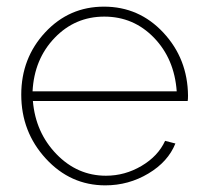

<svg xmlns="http://www.w3.org/2000/svg" viewBox="-20 -548 619 578"><path d="M297 10Q192 10 118 -70.5Q44 -151 44 -263Q44 -373 116 -450.5Q188 -528 293 -528Q399 -528 472 -449.5Q545 -371 546 -260Q546 -249 545 -244H79Q87 -149 150 -84Q213 -19 299 -19Q356 -19 406 -48.5Q456 -78 477 -124L508 -116Q486 -61 426.5 -25.5Q367 10 297 10ZM78 -273H512Q505 -371 443.5 -434.5Q382 -498 294 -498Q206 -498 144.5 -434Q83 -370 78 -273Z"/></svg>

Font: Raleway-v4020 ExtraLight
Style: Regular
Weight: 275
Designer: Matt McInerney, Pablo Impallari, Rodrigo Fuenzalida
Foundry: Matt McInerney, Pablo Impallari, Rodrigo Fuenzalida
Version: Version 4.020;PS 004.020;hotconv 1.0.88;makeotf.lib2.5.64775